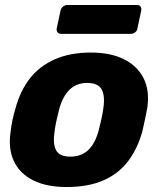

<svg xmlns="http://www.w3.org/2000/svg" viewBox="-20 -741 649 771"><path d="M247 10Q167 10 113 -17Q59 -44 35.5 -94.5Q12 -145 23 -215Q25 -235 30.5 -260.5Q36 -286 42 -305Q61 -376 100 -426Q139 -476 200.5 -503Q262 -530 345 -530Q424 -530 478 -503Q532 -476 557 -426Q582 -376 571 -305Q567 -286 562 -260.5Q557 -235 552 -215Q533 -145 495 -94.5Q457 -44 396 -17Q335 10 247 10ZM262 -112Q307 -112 335 -139Q363 -166 377 -220Q381 -235 386.5 -260Q392 -285 394 -300Q403 -353 389 -380.5Q375 -408 330 -408Q287 -408 259 -380.5Q231 -353 217 -300Q213 -285 207.5 -260Q202 -235 200 -220Q191 -166 204.5 -139Q218 -112 262 -112ZM226 -605Q216 -605 211 -611.5Q206 -618 208 -628L223 -698Q225 -708 233 -714.5Q241 -721 251 -721H530Q540 -721 544.5 -714.5Q549 -708 547 -698L532 -628Q531 -618 523 -611.5Q515 -605 505 -605Z"/></svg>

Font: Rubik
Style: Bold Italic
Weight: 700
Italic angle: -12°
Designer: Hubert and Fischer
Foundry: Hubert and Fischer
Version: Version 2.300;gftools[0.9.30]